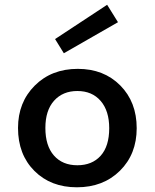

<svg xmlns="http://www.w3.org/2000/svg" viewBox="-20 -777 654 812"><path d="M212.9 -611.8 433.1 -756.8 479 -683.1 250 -551.8ZM305.2 15.1Q194.8 15.1 125.5 -54.2Q56.2 -123.5 56.2 -235.8Q56.2 -344.2 127 -415Q197.8 -485.8 309.1 -485.8Q418.9 -485.8 488.5 -415.8Q558.1 -345.7 558.1 -234.9Q558.1 -125 487.3 -54.9Q416.5 15.1 305.2 15.1ZM307.1 -78.1Q369.6 -78.1 405.8 -118.4Q441.9 -158.7 441.9 -234.9Q441.9 -308.1 405.8 -350.1Q369.6 -392.1 307.1 -392.1Q245.6 -392.1 208.7 -351.1Q171.9 -310.1 171.9 -235.8Q171.9 -160.6 208 -119.4Q244.1 -78.1 307.1 -78.1Z"/></svg>

Font: IntelOne Mono Medium
Style: Regular
Weight: 500
Designer: Fred Shallcrass
Foundry: Frere-Jones Type LLC
Version: Version 1.200;hotconv 1.1.0;makeotfexe 2.6.0;FJTRelease1.2